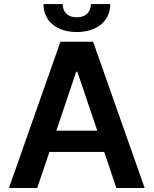

<svg xmlns="http://www.w3.org/2000/svg" viewBox="-20 -935 764 955"><path d="M165.1 0 225.9 -179.3H498.2L558.9 0H699.6L443.2 -727.3H280.5L24.5 0ZM196.4 -914.8C196 -831.7 260.3 -775.6 361.9 -775.6C464.1 -775.6 528.4 -831.7 528.4 -914.8H432.2C431.8 -880 411.9 -849.1 361.9 -849.1C311.1 -849.1 291.9 -880.7 291.9 -914.8ZM260.3 -285.2 359 -578.1H364.7L463.8 -285.2Z"/></svg>

Font: Margiela Sans Semi Bold
Style: Regular
Weight: 600
Designer: Stefan Endress, Andreas Faust
Version: Version 1.100;FEAKit 1.0